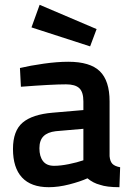

<svg xmlns="http://www.w3.org/2000/svg" viewBox="-20 -768 547 799"><path d="M34 -148Q34 -224 74.5 -258Q115 -292 199 -299L327 -310V-346Q327 -385 310 -401Q293 -417 255 -417Q197 -417 67 -407L63 -485Q105 -495 161.5 -503Q218 -511 264 -511Q355 -511 395.5 -471.5Q436 -432 436 -346V-118Q438 -96 448 -86Q458 -76 480 -72L477 11Q424 11 396 1Q368 -6 344 -26Q313 -12 268 -0.5Q223 11 183 11Q109 11 71.5 -29.5Q34 -70 34 -148ZM327 -101V-232L212 -222Q178 -218 161 -201Q144 -184 144 -151Q144 -117 159 -97.5Q174 -78 205 -78Q232 -78 266.5 -85Q301 -92 327 -101ZM111 -654 145 -748 382 -647 355 -575Z"/></svg>

Font: Cairo SemiBold
Style: Regular
Weight: 600
Designer: Mohamed Gaber, Accademia di Belle Arti di Urbino and others
Foundry: Kief Type Foundry, Accademia di Belle Arti di Urbino and others
Version: Version 3.011